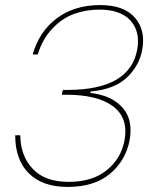

<svg xmlns="http://www.w3.org/2000/svg" viewBox="-20 -731 615 758"><path d="M109 -516Q135 -607 204.5 -659Q274 -711 375 -711Q469 -711 512 -662Q555 -613 542 -537Q531 -473 481.5 -425.5Q432 -378 338 -370L337 -364Q419 -355 462.5 -307.5Q506 -260 492 -179Q477 -98 415 -45.5Q353 7 247 7Q148 7 94 -46.5Q40 -100 40 -197H60Q61 -115 109.5 -64Q158 -13 251 -13Q345 -13 402 -59.5Q459 -106 472 -179Q487 -266 426 -311.5Q365 -357 241 -357H224L228 -376H246Q494 -376 522 -537Q534 -607 495 -650Q456 -693 372 -693Q320 -693 273.5 -676.5Q227 -660 187.5 -619Q148 -578 129 -516Z"/></svg>

Font: Poppins Thin
Style: Italic
Weight: 250
Italic angle: -10°
Designer: Ninad Kale (Devanagari), Jonny Pinhorn (Latin)
Foundry: Indian Type Foundry
Version: Version 3.200;PS 1.000;hotconv 16.6.54;makeotf.lib2.5.65590